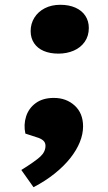

<svg xmlns="http://www.w3.org/2000/svg" viewBox="-20 -597 453 802"><path d="M108 -467Q108 -498 123.5 -523Q139 -548 167 -562.5Q195 -577 232 -577Q268 -577 295 -565Q322 -553 336.5 -531Q351 -509 351 -480Q351 -447 334 -422.5Q317 -398 288 -385.5Q259 -373 224 -373Q189 -373 163 -384Q137 -395 122.5 -416.5Q108 -438 108 -467ZM120 185 69 113Q127 77 148.5 57Q170 37 170 12Q170 -2 160 -10.5Q150 -19 132 -24L86 -39Q78 -76 89 -110.5Q100 -145 129.5 -166.5Q159 -188 205 -188Q257 -188 292 -156Q327 -124 327 -69Q327 -37 313.5 -3.5Q300 30 274 63Q248 96 209 127.5Q170 159 120 185Z"/></svg>

Font: Literata 18pt Black
Style: Italic
Weight: 900
Italic angle: -2°
Designer: Latin by Veronika Burian and Jose Scaglione. Greek by Irene Vlachou. Cyrillic by Vera Evstafieva
Foundry: TypeTogether
Version: Version 3.103;gftools[0.9.29]